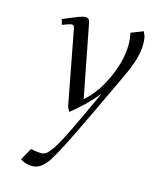

<svg xmlns="http://www.w3.org/2000/svg" viewBox="-113 -528 739 909"><g transform="rotate(15 256.5 -73.5)"><path d="M73.2 286.1 106.9 226.1Q133.8 232.9 155.8 232.9Q169.4 232.9 179 227.3Q188.5 221.7 205.3 199.5Q222.2 177.2 246.8 129.4Q271.5 81.5 309.1 0L361.8 -113.8Q333 -78.1 297.6 -43.9Q262.2 -9.8 235.8 9.8L224.1 -12.2L155.8 -372.1Q153.8 -385.3 150.6 -389.2Q147.5 -393.1 141.1 -393.1Q130.9 -393.1 95.2 -378.9L87.9 -405.8Q142.6 -428.7 162.8 -436.3Q183.1 -443.8 193.8 -443.8Q207 -443.8 211.9 -436Q216.8 -428.2 219.2 -411.1L286.1 -65.9Q346.2 -117.7 385.5 -206.1Q424.8 -294.4 424.8 -369.1Q424.8 -402.8 418 -426.8L478 -450.2L487.8 -426.8Q491.2 -410.2 491.2 -391.1Q491.2 -353.5 479 -312.3Q466.8 -271 437 -209L335 6.8Q247.1 192.4 211.4 247.8Q175.8 303.2 132.8 303.2Q114.3 303.2 91.8 295.9Z"/></g></svg>

Font: Dehuti Alt
Style: Italic
Weight: 400
Version: Version 1.2